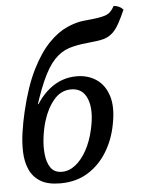

<svg xmlns="http://www.w3.org/2000/svg" viewBox="-52 -759 605 810"><g transform="rotate(-5 250.0 -354.0)"><path d="M171 9Q118 9 87 -10Q56 -29 41.5 -61.5Q27 -94 25.5 -135Q24 -176 30.5 -220Q37 -264 47 -306Q72 -412 106.5 -480.5Q141 -549 179.5 -588.5Q218 -628 257.5 -645.5Q297 -663 331 -666Q364 -669 385 -672Q406 -675 419.5 -679.5Q433 -684 442 -692.5Q451 -701 460 -717Q473 -716 483 -711Q493 -706 500 -698Q485 -664 472.5 -641.5Q460 -619 447.5 -606.5Q435 -594 420 -587Q405 -580 384.5 -577Q364 -574 335 -571Q290 -567 256.5 -556Q223 -545 195 -515.5Q167 -486 141 -427.5Q115 -369 86 -269L82 -281Q111 -352 162 -393.5Q213 -435 278 -435Q326 -435 361.5 -411Q397 -387 412 -339.5Q427 -292 413 -221Q401 -156 369 -104Q337 -52 287.5 -21.5Q238 9 171 9ZM182 -39Q212 -39 239 -60Q266 -81 287 -119Q308 -157 319 -207Q337 -286 318.5 -334Q300 -382 250 -382Q207 -382 177 -346.5Q147 -311 131 -258Q122 -229 117 -191.5Q112 -154 115.5 -119Q119 -84 134.5 -61.5Q150 -39 182 -39ZM81 -332H132V-315H81Z"/></g></svg>

Font: Vollkorn
Style: Italic
Weight: 400
Italic angle: -11°
Designer: Friedrich Althausen
Foundry: Friedrich Althausen
Version: Version 5.001